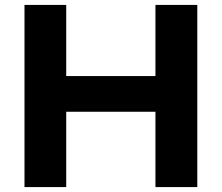

<svg xmlns="http://www.w3.org/2000/svg" viewBox="-20 -760 900 780"><path d="M79.5 0V-740H249V-451H611.5V-740H781.5V0H611.5V-306H249V0Z"/></svg>

Font: Encode Sans Expanded
Style: Bold
Weight: 700
Width: 7
Designer: Multiple Designers
Foundry: Impallari Type
Version: Version 3.000; ttfautohint (v1.8.3) -l 8 -r 50 -G 200 -x 14 